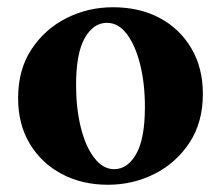

<svg xmlns="http://www.w3.org/2000/svg" viewBox="-20 -495 610 530"><path d="M292 -475Q365 -475 420.5 -445.5Q476 -416 508 -362Q540 -308 540 -236Q540 -157 503 -101Q466 -45 406.5 -15Q347 15 278 15Q206 15 150 -15Q94 -45 62 -98.5Q30 -152 30 -224Q30 -303 67 -359Q104 -415 163.5 -445Q223 -475 292 -475ZM295 -28Q332 -28 356 -70Q380 -112 380 -200Q380 -264 367 -316.5Q354 -369 330.5 -400.5Q307 -432 275 -432Q238 -432 214 -390Q190 -348 190 -260Q190 -196 203 -143.5Q216 -91 240 -59.5Q264 -28 295 -28Z"/></svg>

Font: Bona Nova
Style: Bold
Weight: 700
Designer: Mateusz Machalski
Foundry: Capitalics
Version: Version 4.001; ttfautohint (v1.8.3)